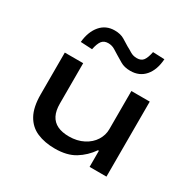

<svg xmlns="http://www.w3.org/2000/svg" viewBox="-166 -925 1110 1104"><g transform="rotate(30 389.0 -372.5)"><path d="M332 9Q264 9 213 -13Q162 -35 134 -85.5Q106 -136 106 -221V-498H228V-230Q228 -183 243.5 -152.5Q259 -122 290 -107Q321 -92 367 -92Q421 -92 462.5 -113.5Q504 -135 526 -170Q548 -205 548 -244V-498H670V0H558V-107H552Q516 -55 464 -23Q412 9 332 9ZM232 -593 155 -597Q162 -668 198 -710Q234 -752 292 -752Q331 -752 357 -736Q383 -720 401 -709Q415 -702 435 -689.5Q455 -677 480 -677Q509 -677 522.5 -695.5Q536 -714 544 -754L621 -751Q616 -678 580 -636.5Q544 -595 484 -595Q444 -595 417.5 -611Q391 -627 374 -637Q360 -646 340 -658Q320 -670 296 -670Q268 -670 254 -651.5Q240 -633 232 -593Z"/></g></svg>

Font: Nunito Sans 7pt Expanded SemiBold
Style: Regular
Weight: 600
Width: 7
Designer: Vernon Adams
Foundry: Vernon Adams
Version: Version 3.101;gftools[0.9.27]